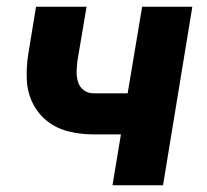

<svg xmlns="http://www.w3.org/2000/svg" viewBox="-20 -550 616 570"><path d="M314 0H464L551 -530H402L359 -273H257Q241 -273 228.5 -282.5Q216 -292 211.5 -307Q207 -322 207.5 -338Q208 -354 210 -370L237 -530H87L64 -390Q58 -352 59.5 -314.5Q61 -277 76.5 -245Q92 -213 119.5 -191Q147 -169 183 -160Q219 -151 257 -151H339Z"/></svg>

Font: Iosevka Sparkle Heavy Oblique
Style: Regular
Weight: 900
Italic angle: -9°
Designer: Belleve Invis
Foundry: Belleve Invis
Version: Version 4.5.0; ttfautohint (v1.8.3)